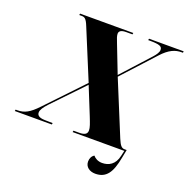

<svg xmlns="http://www.w3.org/2000/svg" viewBox="-194 -860 1178 1204"><g transform="rotate(20 394.5 -258.5)"><path d="M-39 0H208L210 -10L157 -11C116 -12 105 -26 105 -43C105 -61 120 -82 144 -108L340 -313L414 -130C431 -87 440 -64 440 -45C440 -22 426 -10 386 -10H349L347 0H692L684 35C671 98 629 119 586 119C558 119 537 106 526 92C510 101 501 119 501 140C501 176 531 197 569 197C642 197 674 148 693 46L704 -10H689C671 -10 659 -22 642 -63L494 -423L688 -635C737 -689 777 -704 818 -704H827L828 -714H597L595 -704H602C672 -704 689 -696 689 -672C689 -657 676 -638 660 -620L490 -433L419 -616C407 -645 401 -663 401 -676C401 -694 415 -704 448 -704H490L492 -714H137L135 -704H149C169 -704 181 -701 200 -653L336 -324L106 -82C54 -27 21 -10 -25 -10H-37Z"/></g></svg>

Font: Noto Serif Display ExtraBold
Style: Italic
Weight: 800
Italic angle: -12°
Designer: Monotype Design Team
Foundry: Monotype Imaging Inc.
Version: Version 2.009